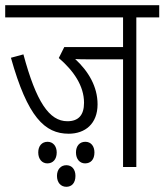

<svg xmlns="http://www.w3.org/2000/svg" viewBox="-20 -642 632 738"><path d="M504 -575H592V-622H0V-575H453V-461H227L206 -419C263 -370 303 -312 303 -247C303 -200 282 -176 239 -176C169 -176 119 -251 70 -433L22 -420C86 -192 152 -128 244 -128C307 -128 355 -166 355 -241C355 -309 320 -368 269 -415C285 -414 303 -414 322 -414H453V0H504ZM272 -56C272 -30 287 -14 307 -14C329 -14 343 -29 343 -56C343 -80 330 -97 308 -97C286 -97 272 -81 272 -56ZM127 -56C127 -30 142 -14 162 -14C183 -14 198 -29 198 -56C198 -80 184 -97 163 -97C141 -97 127 -81 127 -56ZM199 34C199 60 214 76 235 76C256 76 270 61 270 34C270 10 257 -7 235 -7C214 -7 199 9 199 34Z"/></svg>

Font: Noto Sans Condensed Light
Style: Italic
Weight: 300
Width: 3
Italic angle: -12°
Designer: Monotype Design Team
Foundry: Monotype Imaging Inc.
Version: Version 2.013